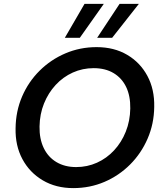

<svg xmlns="http://www.w3.org/2000/svg" viewBox="-20 -954 837 986"><path d="M356 12Q267 12 199.5 -28Q132 -68 95 -137Q58 -206 60 -295Q61 -383 93.5 -458.5Q126 -534 183.5 -591Q241 -648 316 -680Q391 -712 476 -712Q566 -712 633 -672.5Q700 -633 737 -564Q774 -495 772 -405Q771 -318 738 -242Q705 -166 648 -109Q591 -52 516.5 -20Q442 12 356 12ZM371 -96Q428 -96 478 -118.5Q528 -141 566 -182Q604 -223 626 -278Q648 -333 649 -397Q650 -461 628 -507Q606 -553 563.5 -578.5Q521 -604 461 -604Q404 -604 354 -581.5Q304 -559 266 -518Q228 -477 206 -422.5Q184 -368 183 -304Q182 -241 204.5 -194Q227 -147 270 -121.5Q313 -96 371 -96ZM479 -760 594 -934H693L556 -760ZM313 -760 414 -934H513L390 -760Z"/></svg>

Font: DM Sans 20pt SemiBold
Style: Italic
Weight: 600
Italic angle: -10°
Version: Version 4.004;gftools[0.9.30]